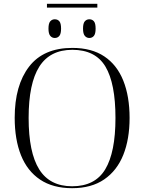

<svg xmlns="http://www.w3.org/2000/svg" viewBox="-20 -976 757 1006"><path d="M226 -936V-956H490V-936ZM267 -777Q253 -777 243.5 -788Q234 -799 234 -826Q234 -854 243.5 -864.5Q253 -875 267 -875Q282 -875 291 -864.5Q300 -854 300 -826Q300 -799 291 -788Q282 -777 267 -777ZM448 -777Q434 -777 424.5 -788Q415 -799 415 -826Q415 -854 424.5 -864.5Q434 -875 448 -875Q463 -875 472 -864.5Q481 -854 481 -826Q481 -799 472 -788Q463 -777 448 -777ZM358 10Q257 10 190 -35Q123 -80 90 -162.5Q57 -245 57 -359Q57 -529 132.5 -627Q208 -725 359 -725Q460 -725 526.5 -680.5Q593 -636 626 -553.5Q659 -471 659 -358Q659 -247 626 -164.5Q593 -82 526 -36Q459 10 358 10ZM358 0Q478 0 531.5 -89Q585 -178 585 -358Q585 -539 532.5 -627Q480 -715 359 -715Q242 -715 186 -627Q130 -539 130 -358Q130 -177 185.5 -88.5Q241 0 358 0Z"/></svg>

Font: Noto Serif Display Light
Style: Regular
Weight: 300
Designer: Monotype Design Team
Foundry: Monotype Imaging Inc.
Version: Version 2.009